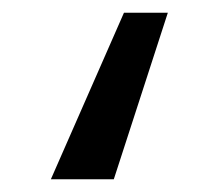

<svg xmlns="http://www.w3.org/2000/svg" viewBox="-20 -149 344 302"><path d="M159 133H60L175 -129H244Z"/></svg>

Font: Fira Sans
Style: Regular
Weight: 400
Designer: bBox Type GmbH & Carrois Corporate GbR & Edenspiekermann AG
Foundry: bBox Type GmbH & Carrois Corporate GbR & Edenspiekermann AG
Version: Version 4.301